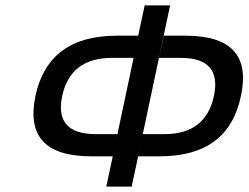

<svg xmlns="http://www.w3.org/2000/svg" viewBox="-20 -690 919 710"><path d="M467 0 503 -169 491 -112H571C740 -112 840 -186 871 -335C903 -484 835 -558 666 -558H586L568 -476H648C750 -476 791 -429 771 -335C751 -241 690 -194 588 -194H508L609 -670H515L491 -558H412C243 -558 143 -484 111 -335C80 -186 148 -112 317 -112H397L373 0ZM210 -335C230 -429 292 -476 394 -476H474L409 -169L414 -194H334C232 -194 190 -241 210 -335Z"/></svg>

Font: LT Wave Text Italic
Style: Regular
Weight: 400
Designer: Daniel Lyons
Version: Version 2.5 (Glyphs App)